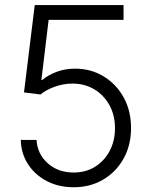

<svg xmlns="http://www.w3.org/2000/svg" viewBox="-20 -748 598 777"><path d="M277.8 9.8Q217.8 9.8 169.9 -14.9Q122.1 -39.6 93.8 -83Q65.4 -126.5 64 -181.6H127.9Q131.3 -124.5 173.3 -87.2Q215.3 -49.8 277.8 -49.8Q327.1 -49.8 364.7 -73.2Q402.3 -96.7 423.8 -137.2Q445.3 -177.7 445.3 -229Q445.3 -282.2 422.6 -323Q399.9 -363.8 361.1 -386.7Q322.3 -409.7 273.9 -409.7Q236.8 -409.7 201.9 -397.2Q167 -384.8 144 -365.7L77.1 -374L120.6 -727.5H480V-667.5H176.8L147.5 -424.3H150.9Q175.3 -444.8 209.7 -457.5Q244.1 -470.2 283.7 -470.2Q347.7 -470.2 398.9 -439.2Q450.2 -408.2 480.2 -354.2Q510.3 -300.3 510.3 -229.5Q510.3 -160.6 480.2 -106.4Q450.2 -52.2 397.7 -21.2Q345.2 9.8 277.8 9.8Z"/></svg>

Font: Inter Tight Light
Style: Regular
Weight: 300
Designer: Rasmus Andersson
Foundry: rsms
Version: Version 3.004